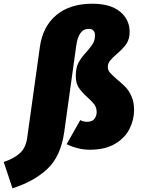

<svg xmlns="http://www.w3.org/2000/svg" viewBox="-137 -784 756 1031"><path d="M-117 86Q-59 66 -28.5 37Q2 8 9 -44L77 -531Q92 -641 165 -702.5Q238 -764 359 -764Q456 -764 507.5 -721.5Q559 -679 559 -613Q559 -573 541 -547.5Q523 -522 490 -494Q465 -472 453.5 -457.5Q442 -443 442 -424Q442 -407 453.5 -394Q465 -381 490 -359Q518 -336 537 -316.5Q556 -297 569.5 -266Q583 -235 583 -193Q583 -141 558.5 -92Q534 -43 480.5 -11.5Q427 20 346 20Q312 20 279 11.5Q246 3 221 -10L294 -139Q311 -130 330 -130Q359 -130 370.5 -146.5Q382 -163 382 -181Q382 -206 370 -222.5Q358 -239 332 -262Q302 -289 286 -313Q270 -337 270 -375Q270 -421 285 -448.5Q300 -476 329 -507Q352 -533 362.5 -551Q373 -569 373 -595Q373 -611 364.5 -620Q356 -629 340 -629Q311 -629 294.5 -605.5Q278 -582 272 -536L208 -76Q190 54 118.5 122Q47 190 -70 227Z"/></svg>

Font: Fira Sans Black
Style: Italic
Weight: 900
Italic angle: -8°
Designer: Carrois Corporate & Edenspiekermann AG
Foundry: Carrois Corporate GbR & Edenspiekermann AG
Version: Version 4.203